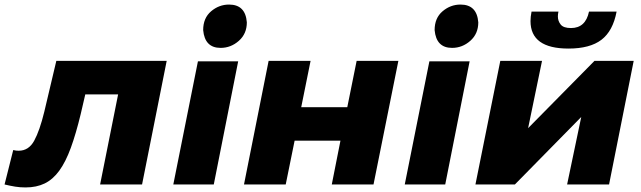

<svg xmlns="http://www.w3.org/2000/svg" viewBox="-66 -809 2811 842"><path d="M-8 -151Q0 -149 5 -148.5Q10 -148 16 -148Q60 -148 84 -192Q108 -236 128 -318L181 -542H665L557 0H373L452 -395H308L288 -309Q267 -222 244.5 -160.5Q222 -99 194 -60.5Q166 -22 130 -4.5Q94 13 46 13Q22 13 0.5 9.5Q-21 6 -46 0Z M901.5 -599Q832 -599 825 -677Q825 -730 859.8 -759.5Q894.5 -789 938.5 -789Q1010.5 -789 1016.5 -711Q1016.5 -661 981.5 -630Q946.5 -599 901.5 -599ZM871.5 0H694L802 -540H978.5Z M1112 -542H1296L1255 -339H1457L1498 -542H1681L1572 0H1389L1427 -192H1226L1187 0H1004Z M1916.5 -599Q1847 -599 1840 -677Q1840 -730 1874.8 -759.5Q1909.5 -789 1953.5 -789Q2025.5 -789 2031.5 -711Q2031.5 -661 1996.5 -630Q1961.5 -599 1916.5 -599ZM1886.5 0H1709L1817 -540H1993.5Z M2128 -542H2311L2250 -247L2541 -542H2713L2605 0H2421L2483 -296L2192 0H2019ZM2427 -596Q2260.5 -596 2260.5 -716.5Q2260.5 -735.5 2265 -758H2383Q2380.5 -746.5 2380.5 -737Q2380.5 -717 2392.8 -701.5Q2405 -686 2438 -686Q2502 -686 2517 -758H2638Q2622 -673 2571.5 -634.5Q2521 -596 2427 -596Z"/></svg>

Font: Argentum Sans
Style: Bold Italic
Weight: 700
Italic angle: -11°
Designer: Julieta Ulanovsky (font), Cristiano Sobral (main changes and remaster)
Foundry: Julieta Ulanovsky (font), Cristiano Sobral (main changes and remaster)
Version: Version 2.007;June 15, 2022;FontCreator 14.0.0.2814 64-bit; 